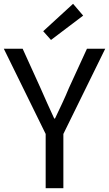

<svg xmlns="http://www.w3.org/2000/svg" viewBox="-21 -989 573 1009"><path d="M219 0H312V-285L532 -733H436L341 -526C319 -472 294 -421 268 -366H264C238 -421 216 -472 192 -526L98 -733H-1L219 -285ZM247 -779 416 -907 363 -969 206 -825Z"/></svg>

Font: Noto Sans JP Regular
Style: Regular
Weight: 400
Designer: Ryoko NISHIZUKA (kana & ideographs); Paul D. Hunt (Latin, Greek & Cyrillic); Wenlong ZHANG (bopomofo); Sandoll Communica
Foundry: Adobe Systems Incorporated
Version: Version 1.004;PS 1.004;hotconv 1.0.82;makeotf.lib2.5.63406